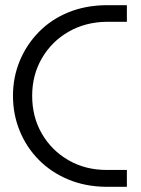

<svg xmlns="http://www.w3.org/2000/svg" viewBox="-20 -720 543 740"><path d="M388 0Q308 -1 242.5 -28.5Q177 -56 129.5 -104Q82 -152 56 -215.5Q30 -279 30 -351Q30 -422 56 -485Q82 -548 129.5 -596.5Q177 -645 242.5 -672Q308 -699 388 -700H469V-636H391Q309 -635 244 -597.5Q179 -560 141.5 -495.5Q104 -431 104 -351Q104 -269 141.5 -204.5Q179 -140 244 -102.5Q309 -65 391 -65H469V0Z"/></svg>

Font: MuseoModerno Light
Style: Regular
Weight: 300
Designer: Pablo Cosgaya, Héctor Gatti, Marcela Romero, and the Authors of The MuseoModerno Project.
Foundry: Omnibus-Type Team
Version: Version 1.001